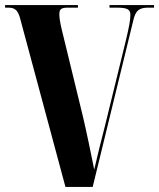

<svg xmlns="http://www.w3.org/2000/svg" viewBox="-20 -734 625 754"><path d="M60 -658 237 0H344L504 -656C513 -693 526 -704 564 -704H585V-714H410V-704H438C480 -704 492 -697 492 -676C492 -654 487 -629 474 -574L395 -251C373 -164 363 -125 350 -68C343 -106 315 -238 306 -275L222 -620C216 -645 213 -665 213 -678C213 -697 219 -704 247 -704H286V-714H0V-704H12C39 -704 51 -694 60 -658Z"/></svg>

Font: Noto Serif Display ExtraCondensed ExtraBold
Style: Regular
Weight: 800
Width: 2
Designer: Monotype Design Team
Foundry: Monotype Imaging Inc.
Version: Version 2.009